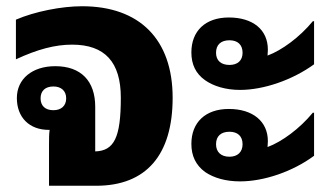

<svg xmlns="http://www.w3.org/2000/svg" viewBox="-20 -595 1049 615"><path d="M137 0H288C448 0 533 -98 533 -282C533 -469 427 -575 243 -575C177 -575 91 -558 31 -532V-405C100 -437 156 -452 211 -452C316 -452 367 -396 367 -282C367 -155 346 -112 285 -110V-253C285 -336 239 -383 157 -383C83 -383 34 -342 34 -281C34 -219 74 -179 136 -179H139C137 -166 137 -150 137 -129ZM151 -242C125 -242 110 -256 110 -280C110 -304 125 -318 151 -318C176 -318 192 -304 192 -280C192 -256 176 -242 151 -242Z M749 -307C825 -307 917 -339 986 -389V-527H982C940 -476 883 -434 837 -417C837 -423 838 -429 838 -436C838 -500 790 -539 713 -539C638 -539 593 -496 593 -427C593 -389 607 -359 637 -338C664 -319 703 -307 749 -307ZM715 -387C688 -387 672 -401 672 -426C672 -452 688 -466 715 -466C741 -466 757 -452 757 -426C757 -401 741 -387 715 -387ZM749 -14C825 -14 917 -45 986 -96V-234H982C940 -183 883 -141 837 -124C837 -130 838 -136 838 -143C838 -206 790 -246 713 -246C638 -246 593 -203 593 -134C593 -96 607 -66 637 -44C665 -25 703 -14 749 -14ZM715 -93C688 -93 672 -108 672 -133C672 -159 688 -173 715 -173C741 -173 757 -159 757 -133C757 -108 741 -93 715 -93Z"/></svg>

Font: Noto Sans Thai Looped ExtraBold
Style: Regular
Weight: 800
Designer: Cadson Demak Team
Foundry: Cadson Demak Co., Ltd.
Version: Version 1.001